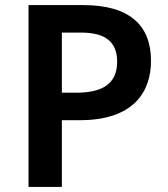

<svg xmlns="http://www.w3.org/2000/svg" viewBox="-20 -734 660 754"><path d="M307 -714H92V0H223V-262H294C504 -262 573 -373 573 -495C573 -632 492 -714 307 -714ZM299 -606C396 -606 440 -568 440 -491C440 -405 382 -370 280 -370H223V-606Z"/></svg>

Font: Noto Sans Balinese SemiBold
Style: Regular
Weight: 600
Designer: Aditya Bayu, David Williams
Foundry: David Williams
Version: Version 2.005